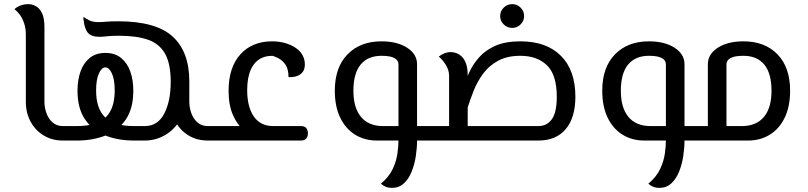

<svg xmlns="http://www.w3.org/2000/svg" viewBox="-20 -680 3908 929"><path d="M284 0Q232 0 191.5 -24.5Q151 -49 128 -91.5Q105 -134 105 -188V-512Q105 -543 96.5 -568Q88 -593 75 -610Q62 -627 50 -635Q54 -640 63.5 -646Q73 -652 87 -656Q101 -660 116 -660Q135 -660 153 -650.5Q171 -641 183 -617Q195 -593 195 -549V-188Q195 -160 204.5 -133Q214 -106 234 -88Q254 -70 284 -70H315V0ZM315 0V-70Q327 -70 331 -61Q335 -52 335 -35Q335 -19 331 -9.5Q327 0 315 0Z M985 0Q933 0 892.5 -24.5Q852 -49 829 -91.5Q806 -134 806 -188V-239L896 -282V-188Q896 -160 905.5 -133Q915 -106 935 -88Q955 -70 985 -70H1021V0ZM315 0V-70H353Q447 -70 491 -112Q535 -154 535 -242Q535 -295 521.5 -324.5Q508 -354 490 -354Q472 -354 458.5 -324.5Q445 -295 445 -242Q445 -154 489 -112Q533 -70 627 -70H681Q743 -70 774.5 -130Q806 -190 806 -284Q806 -371 779 -419.5Q752 -468 697 -487.5Q642 -507 557 -507Q517 -507 498.5 -504.5Q480 -502 462 -502Q436 -502 421 -509.5Q406 -517 399 -530.5Q392 -544 388 -560Q386 -571 384.5 -582.5Q383 -594 384 -598Q394 -591 411 -582Q428 -573 458 -573Q473 -573 494 -575Q515 -577 552 -577Q734 -577 815 -503.5Q896 -430 896 -286Q896 -190 866 -126.5Q836 -63 787 -31.5Q738 0 681 0H627Q552 0 490.5 -24Q429 -48 392 -101.5Q355 -155 355 -241Q355 -293 369.5 -334Q384 -375 414 -399.5Q444 -424 490 -424Q536 -424 566 -399.5Q596 -375 610.5 -334Q625 -293 625 -241Q625 -155 588.5 -101.5Q552 -48 490 -24Q428 0 353 0ZM315 0Q303 0 299 -9.5Q295 -19 295 -35Q295 -52 299 -61Q303 -70 315 -70ZM1021 0V-70Q1033 -70 1037 -61Q1041 -52 1041 -35Q1041 -19 1037 -9.5Q1033 0 1021 0Z M1021 0V-70H1165V-45Q1129 -74 1107.5 -122.5Q1086 -171 1086 -241Q1086 -298 1100.5 -342Q1115 -386 1143 -417Q1171 -448 1209.5 -464Q1248 -480 1296 -480Q1331 -480 1360 -471.5Q1389 -463 1410.5 -448.5Q1432 -434 1443.5 -413.5Q1455 -393 1455 -369Q1455 -346 1445.5 -333Q1436 -320 1422 -314Q1411 -309 1397.5 -307.5Q1384 -306 1376 -307Q1376 -344 1362 -366Q1348 -388 1323.5 -400Q1299 -412 1267 -418L1325 -407Q1277 -415 1244 -398.5Q1211 -382 1193.5 -343Q1176 -304 1176 -244Q1176 -163 1208 -116.5Q1240 -70 1302 -70H1436Q1455 -70 1462.5 -59.5Q1470 -49 1470 -35Q1470 -21 1462.5 -10.5Q1455 0 1436 0ZM1021 0Q1009 0 1005 -9.5Q1001 -19 1001 -35Q1001 -52 1005 -61Q1009 -70 1021 -70Z M1998 0V-70H2063V0ZM1803 0Q1744 0 1698 -28.5Q1652 -57 1626 -111Q1600 -165 1600 -241Q1600 -354 1661.5 -417Q1723 -480 1826 -480Q1902 -480 1950 -449Q1998 -418 1998 -369V0H1908V-369Q1908 -388 1888.5 -399Q1869 -410 1826 -410Q1760 -410 1725 -367.5Q1690 -325 1690 -241Q1690 -158 1727 -114Q1764 -70 1833 -70H1998V0ZM1876 229Q1863 229 1853 226Q1843 223 1835.5 218Q1828 213 1823 209Q1863 175 1880.5 137Q1898 99 1903 62.5Q1908 26 1908 0V-70H1998V0Q1998 35 1992 75Q1986 115 1972 150Q1958 185 1934.5 207Q1911 229 1876 229ZM2063 0V-70Q2075 -70 2079 -61Q2083 -52 2083 -35Q2083 -19 2079 -9.5Q2075 0 2063 0Z M2063 0V-70H2585Q2626 -70 2650 -103Q2674 -136 2674 -212Q2674 -318 2626.5 -364Q2579 -410 2498 -410Q2434 -410 2390 -386Q2346 -362 2318 -324Q2290 -286 2272.5 -242.5Q2255 -199 2243 -160L2202 -180Q2211 -210 2221.5 -249.5Q2232 -289 2250 -329Q2268 -369 2299 -403.5Q2330 -438 2378 -459Q2426 -480 2498 -480Q2624 -480 2694 -410Q2764 -340 2764 -212Q2764 -111 2717.5 -55.5Q2671 0 2585 0ZM2153 0V-313Q2153 -341 2136.5 -367Q2120 -393 2103 -406Q2111 -413 2127 -420.5Q2143 -428 2162 -428Q2174 -428 2188 -423Q2202 -418 2214.5 -406Q2227 -394 2235 -372Q2243 -350 2243 -315V0ZM2063 0Q2051 0 2047 -9.5Q2043 -19 2043 -35Q2043 -52 2047 -61Q2051 -70 2063 -70ZM2459 -545Q2434 -545 2417 -562Q2400 -579 2400 -602Q2400 -626 2417 -643Q2434 -660 2459 -660Q2482 -660 2499 -643Q2516 -626 2516 -602Q2516 -579 2499 -562Q2482 -545 2459 -545Z M3292 0V-70H3357V0ZM3097 0Q3038 0 2992 -28.5Q2946 -57 2920 -111Q2894 -165 2894 -241Q2894 -354 2955.5 -417Q3017 -480 3120 -480Q3196 -480 3244 -449Q3292 -418 3292 -369V0H3202V-369Q3202 -388 3182.5 -399Q3163 -410 3120 -410Q3054 -410 3019 -367.5Q2984 -325 2984 -241Q2984 -158 3021 -114Q3058 -70 3127 -70H3292V0ZM3170 229Q3157 229 3147 226Q3137 223 3129.5 218Q3122 213 3117 209Q3157 175 3174.5 137Q3192 99 3197 62.5Q3202 26 3202 0V-70H3292V0Q3292 35 3286 75Q3280 115 3266 150Q3252 185 3228.5 207Q3205 229 3170 229ZM3357 0V-70Q3369 -70 3373 -61Q3377 -52 3377 -35Q3377 -19 3373 -9.5Q3369 0 3357 0Z M3357 0V-70H3570Q3639 -70 3676 -114Q3713 -158 3713 -241Q3713 -325 3678 -367.5Q3643 -410 3577 -410Q3534 -410 3514.5 -399Q3495 -388 3495 -369V0H3405V-369Q3405 -418 3453 -449Q3501 -480 3577 -480Q3681 -480 3742 -417Q3803 -354 3803 -241Q3803 -165 3777 -111Q3751 -57 3705 -28.5Q3659 0 3600 0ZM3357 0Q3345 0 3341 -9.5Q3337 -19 3337 -35Q3337 -52 3341 -61Q3345 -70 3357 -70Z"/></svg>

Font: El Messiri
Style: Regular
Weight: 400
Designer: Mohamed Gaber
Foundry: Kief Type Foundry
Version: Version 2.020